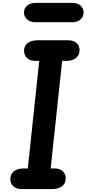

<svg xmlns="http://www.w3.org/2000/svg" viewBox="-20 -1276 617 1296"><path d="M125.5 0Q90.5 0 70.2 -18.2Q50 -36.5 50 -67.5Q50 -101 74 -120Q98 -139 140 -139H167.5L245 -865H218Q184 -865 163.2 -883.5Q142.5 -902 142.5 -934Q142.5 -966 166.5 -985Q190.5 -1004 232 -1004H440.5Q475.5 -1004 496.2 -985.8Q517 -967.5 517 -936.5Q517 -904.5 492.8 -884.8Q468.5 -865 427.5 -865H399.5L322 -139H348Q383 -139 403.2 -120.8Q423.5 -102.5 423.5 -71.5Q423.5 -38.5 399.5 -19.2Q375.5 0 333.5 0ZM219 -1126Q184 -1126 163 -1145Q142 -1164 142 -1191.5Q142 -1219.5 163 -1238Q184 -1256.5 219 -1256.5H468.5Q504 -1256.5 524.2 -1238Q544.5 -1219.5 544.5 -1191.5Q544.5 -1165 524.2 -1145.5Q504 -1126 468.5 -1126Z"/></svg>

Font: Edu SA Hand Cursive
Style: Regular
Weight: 400
Designer: Tina and Corey Anderson, Eben Sorkin, Mirko Velimirovic
Foundry: Google for Education
Version: Version 2.000